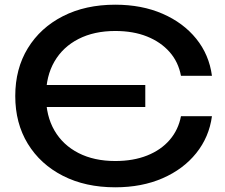

<svg xmlns="http://www.w3.org/2000/svg" viewBox="-20 -784 958 818"><path d="M471 14Q344 14 248 -35Q152 -84 98.5 -171.5Q45 -259 45 -375Q45 -491 98.5 -578.5Q152 -666 248 -715Q344 -764 471 -764Q584 -764 672.5 -725.5Q761 -687 816 -619Q871 -551 883 -461H751Q740 -520 702.5 -562.5Q665 -605 606.5 -628.5Q548 -652 471 -652Q381 -652 314.5 -618Q248 -584 212 -522Q176 -460 176 -375Q176 -290 212 -228Q248 -166 314.5 -132Q381 -98 471 -98Q548 -98 607 -121.5Q666 -145 703 -188Q740 -231 751 -289H883Q871 -200 816 -131.5Q761 -63 672.5 -24.5Q584 14 471 14ZM116 -328V-422H599V-328Z"/></svg>

Font: Bounded
Style: Regular
Weight: 400
Designer: Vlad Churkin
Version: Version 1.0